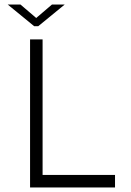

<svg xmlns="http://www.w3.org/2000/svg" viewBox="-20 -823 575 843"><path d="M112 0H485V-55H167V-650H112ZM14 -803 130 -708H148L264 -803H208L139 -744L70 -803Z"/></svg>

Font: Grotesk 01 Extrafine
Style: Bold
Weight: 400
Designer: Frank Adebiaye, contributions by Jérémy Landes, Ariel Martín Pérez
Foundry: Velvetyne Type Foundry
Version: Version 3.000;Glyphs 3.1.2 (3150)